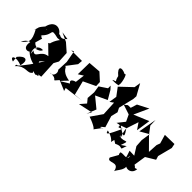

<svg xmlns="http://www.w3.org/2000/svg" viewBox="-48 -1593 2653 2653"><g transform="rotate(45 1278.5 -266.5)"><path d="M386 -51 441 -108C379 -13 378 6 235 185C283 33 196 26 121 126L130 208C36 183 104 114 240 173C205 230 189 177 193 235C303 114 389 198 435 121C387 80 491 135 483 111C591 91 427 96 555 80L540 -208L530 -150L580 -242L572 -400L457 -501L328 -561L443 -544C359 -443 321 -545 317 -504C275 -588 132 -615 100 -431C211 -434 183 -458 143 -428C158 -490 89 -386 140 -493C8 -341 68 -397 24 -305L38 -329C125 -170 97 -139 15 -61C56 -168 144 -149 109 -151C73 38 275 -62 165 -81C247 8 331 36 420 40ZM386 -373 293 -318 424 -190C288 -177 312 -21 223 -101L229 -40C167 -171 274 -205 312 -196C293 -126 140 -131 213 -132C267 -180 211 -140 162 -197L192 -301C94 -319 271 -356 144 -318C284 -447 151 -501 335 -456L378 -460C417 -501 327 -418 310 -309Z M847 -100C735 -24 801 -85 865 -153C685 -183 718 -276 681 -256L793 -403L799 -472L591 -471L628 -488L660 -313L653 -155C694 -112 660 -28 601 -45C769 -61 671 48 768 -67C940 4 909 -9 919 1L904 -49L1190 -85L1059 -72L1006 -281L1183 -365L1180 -441L1072 -540L892 -526L888 -301L961 -347L943 -204C958 -217 833 -183 903 -134Z M1359 0 1415 -139 1264 -263 1433 -342 1360 -467 1320 -511 1321 -460 1209 -385 1225 -285 1216 -166 1265 -106 1191 -21 1398 -66ZM1292 -590C1239 -570 1441 -587 1391 -601C1415 -610 1367 -808 1344 -760C1245 -811 1189 -770 1301 -678C1301 -678 1325 -550 1370 -620Z M1662 -17C1557 33 1703 -74 1675 -52L1624 -219L1648 -318L1618 -377L1672 -602L1676 -658L1584 -824L1569 -730L1400 -570L1485 -456L1467 -340L1520 -378L1531 -165L1418 -2C1547 42 1595 84 1575 90L1662 -26Z M1933 13C2062 -54 2021 70 2068 -77L1999 -30C2054 -183 2014 -81 1904 -105C1882 -161 2013 -127 1878 -139C1974 -56 1896 -124 1891 -246C1940 -178 1993 -86 1809 -220L1892 -250L1950 -426L2014 -333L2045 -542L1825 -450L1923 -666L1762 -583L1733 -490L1680 -489L1635 -453L1778 -406L1824 -309L1741 -204C1870 -245 1732 -135 1860 -205C1770 -15 1747 33 1731 -46C1924 5 1854 92 1887 -16Z M2080 83 2014 200C2031 294 2159 130 2190 291C2202 244 2322 156 2232 68C2227 160 2387 175 2396 46C2252 86 2433 88 2326 28L2353 -149L2489 -231L2472 -286L2527 -499L2514 -564L2331 -560L2369 -430L2350 -379L2334 -103L2360 -219L2176 -405L2098 -508L2095 -614L2047 -344L2176 -418L2156 -282L2163 -172L2312 66L2304 -54L2141 -60C2217 143 2151 155 2198 -15C2219 75 2101 18 2066 48C2070 92 2080 83 2129 159Z"/></g></svg>

Font: Asimov Silicon
Style: Regular
Weight: 400
Designer: Google
Version: Version 2.000980; 2014